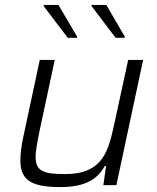

<svg xmlns="http://www.w3.org/2000/svg" viewBox="-20 -754 641 782"><path d="M158 -729 256 -600H294V-605L218 -734H158ZM353 -729 451 -600H488V-605L413 -734H353ZM225 8C335 8 379 -29 407 -78H412L401 0H454L563 -510H502L445 -247C422 -143 401 -45 246 -45C158 -45 125 -56 125 -116C125 -138 131 -169 138 -206L203 -510H142L75 -197C67 -160 63 -128 63 -102C63 -25 100 8 225 8Z"/></svg>

Font: Saira UNSAM Light Italic
Style: Regular
Weight: 300
Italic angle: -12°
Designer: Hector Gatti with collaboration of the Omnibus-Type team
Foundry: Omnibus-Type
Version: Version 0.072;PS 000.072;hotconv 1.0.88;makeotf.lib2.5.64775